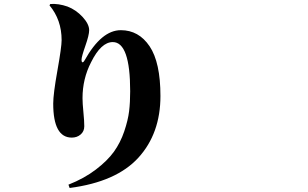

<svg xmlns="http://www.w3.org/2000/svg" viewBox="-20 -853 1540 960"><path d="M338.9 -165Q246.1 -165 246.1 -335Q246.1 -382.8 267.1 -500.5Q288.1 -618.2 288.1 -652.3Q288.1 -753.9 227.5 -826.2L231.4 -833Q272.5 -835.9 317.4 -820.3Q360.4 -803.7 393.1 -768.1Q425.8 -732.4 425.8 -702.1Q425.8 -677.7 406.7 -623.5Q387.7 -569.3 387.7 -554.7Q387.7 -542 392.6 -541.5Q397.5 -541 403.3 -551.8Q487.3 -702.1 584 -702.1Q673.8 -702.1 728 -621.6Q782.2 -541 782.2 -373Q782.2 -185.5 671.9 -64.5Q561.5 56.6 328.1 86.9L322.3 70.3Q401.4 39.1 459.5 -5.4Q517.6 -49.8 549.8 -94.7Q582 -139.6 601.1 -195.8Q620.1 -252 625.5 -296.9Q630.9 -341.8 630.9 -396.5Q630.9 -642.6 543.9 -642.6Q485.4 -642.6 435.5 -542Q392.6 -459 392.6 -362.3Q392.6 -336.9 397 -292.5Q401.4 -248 401.4 -221.7Q401.4 -196.3 383.3 -180.7Q365.2 -165 338.9 -165Z"/></svg>

Font: Bpmf Zihi Serif Heavy
Style: Heavy
Weight: 900
Foundry: But Ko
Version: Version 1.320